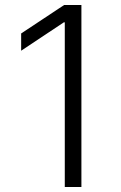

<svg xmlns="http://www.w3.org/2000/svg" viewBox="-20 -747 485 767"><path d="M305.2 -727.1V0H238.8V-657.7H234.9L64.5 -544.4V-613.3L236.3 -727.1Z"/></svg>

Font: Interop Light
Style: Regular
Weight: 300
Designer: Rasmus Andersson, Google, Jang Haemin
Foundry: jhaemin
Version: Version 1.007